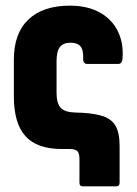

<svg xmlns="http://www.w3.org/2000/svg" viewBox="-20 -527 483 679"><path d="M273 132Q261 132 261 119V34Q261 15 253.5 7.5Q246 0 227 0H199Q111 0 70 -45.5Q29 -91 29 -186V-316Q29 -409 80.5 -458Q132 -507 227 -507Q290 -507 333.5 -482.5Q377 -458 397.5 -415Q418 -372 413 -318Q411 -301 399 -301H287Q276 -301 274 -315Q276 -349 265 -362.5Q254 -376 230 -376Q204 -376 192 -361Q180 -346 180 -310V-199Q180 -162 194.5 -146Q209 -130 247 -129Q304 -128 338.5 -118Q373 -108 388 -83Q403 -58 403 -11V119Q403 132 391 132Z"/></svg>

Font: Sofia Sans Condensed Black
Style: Regular
Weight: 900
Designer: Botio Nikoltchev, Ani Petrova
Foundry: lettersoup
Version: Version 4.101